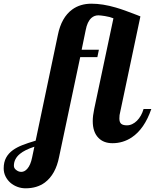

<svg xmlns="http://www.w3.org/2000/svg" viewBox="-229 -769 839 1039"><path d="M-172.4 220.2Q-189.5 205.1 -199.2 185.3Q-209 165.5 -209 142.1Q-209 108.4 -196 84.5Q-183.1 60.5 -158.7 43Q-137.2 27.8 -108.2 16.4Q-79.1 4.9 -36.1 -7.8L84 -579.1Q103 -674.8 162.1 -717.8Q205.1 -749 266.1 -749Q326.7 -749 398.4 -728Q423.3 -720.7 448.2 -711.7Q473.1 -702.6 512.7 -687.5L530.8 -680.2L420.9 -160.2Q417 -147.5 417 -127.9Q417 -107.4 426.8 -99.1Q436.5 -90.8 458 -90.8Q472.7 -90.8 486.6 -97.4Q500.5 -104 512.2 -115.7Q536.6 -140.1 547.9 -179.2H589.8Q552.7 -71.3 483.9 -25.4Q436.5 5.9 379.9 5.9Q332 5.9 304.2 -22.5Q272.9 -53.7 272.9 -113.8Q272.9 -142.1 280.8 -179.2L384.8 -669.9Q366.7 -677.7 338.9 -682.1Q314 -686 303.2 -686Q281.7 -686 265.6 -671.9Q243.2 -651.4 234.9 -606.9L212.9 -500H306.2L297.9 -460H205.1L90.8 80.1Q72.3 174.8 13.7 218.8Q-28.8 250 -90.8 250Q-113.3 250 -134.5 242.2Q-155.8 234.4 -172.4 220.2ZM-81.5 144.5Q-63.5 124.5 -55.2 83L-43 24.9Q-96.2 42.5 -121.6 64Q-153.8 90.8 -153.8 127.9Q-153.8 141.1 -142.6 149.9Q-129.4 161.1 -113.8 161.1Q-96.2 161.1 -81.5 144.5Z"/></svg>

Font: Pattaya
Style: Regular
Weight: 400
Designer: Pablo Impallari / Thai characters Designed by Thanarat Vachiruckul and Suppakit Chalermlarp
Foundry: Pablo Impallari
Version: Version 1.007;September 16, 2023;FontCreator 15.0.0.2934 64-